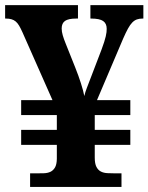

<svg xmlns="http://www.w3.org/2000/svg" viewBox="-23 -734 583 754"><path d="M95.2 0V-53.2H118.2Q134.8 -53.2 149.4 -53.7Q164.1 -54.2 175 -59.3Q186 -64.5 192.9 -76.2Q199.7 -87.9 200.2 -109.9V-165H60.1V-224.1H200.2V-282.2H60.1V-340.8H183.1L64.9 -607.9Q58.1 -623 52 -633.3Q45.9 -643.6 38.6 -649.7Q31.2 -655.8 22 -658.4Q12.7 -661.1 0 -661.1H-2.9V-713.9H283.2V-661.1H275.9Q245.6 -661.1 232.4 -651.9Q219.2 -642.6 219.2 -622.1Q219.2 -609.9 223.4 -595.5Q227.5 -581.1 234.9 -563L272.9 -467.8Q285.6 -436 294.9 -406.7Q304.2 -377.4 308.1 -356.9Q311 -370.6 318.4 -389.6Q325.7 -408.7 334 -430.2L376 -540Q382.3 -557.1 386.2 -569.3Q390.1 -581.5 392.3 -591.1Q394.5 -600.6 395.3 -607.7Q396 -614.7 396 -621.1Q396 -641.6 382.1 -651.4Q368.2 -661.1 335 -661.1H332V-713.9H540V-661.1H537.1Q524.4 -661.1 514.6 -657.7Q504.9 -654.3 496.3 -645.5Q487.8 -636.7 479.5 -621.6Q471.2 -606.4 460.9 -583L357.9 -340.8H488.8V-282.2H349.1V-224.1H488.8V-165H349.1V-115.2Q349.1 -91.3 355.7 -78.6Q362.3 -65.9 373.3 -60.3Q384.3 -54.7 399.4 -54Q414.6 -53.2 431.2 -53.2H454.1V0Z"/></svg>

Font: Sahl Naskh
Style: Bold
Weight: 700
Designer: Pascal Zoghbi
Version: Version 1.001